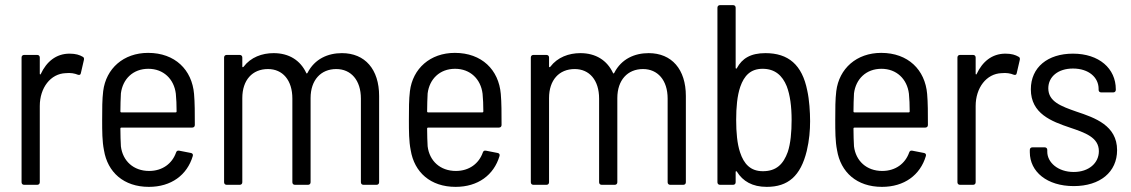

<svg xmlns="http://www.w3.org/2000/svg" viewBox="-20 -720 4407 748"><path d="M251 -511C198 -511 161 -479 139 -432C138 -429 135 -429 135 -433V-496C135 -502 131 -506 125 -506H74C68 -506 64 -502 64 -496V-10C64 -4 68 0 74 0H125C131 0 135 -4 135 -10V-307C135 -378 177 -433 236 -435C255 -437 271 -434 283 -429C289 -427 294 -428 295 -435L307 -487C308 -492 307 -497 302 -499C290 -506 275 -511 251 -511Z M561 -54C500 -54 458 -93 451 -150C450 -169 449 -193 449 -219C449 -222 451 -223 453 -223H729C735 -223 739 -227 739 -233C739 -278 739 -321 736 -354C728 -448 662 -514 557 -514C461 -514 393 -453 382 -365C378 -333 378 -295 378 -253C378 -209 378 -170 385 -135C399 -49 462 8 560 8C647 8 709 -38 731 -112C733 -118 730 -123 724 -124L678 -133C672 -134 668 -132 666 -126C651 -83 613 -54 561 -54ZM558 -452C617 -452 658 -412 665 -355C667 -335 668 -311 668 -286C668 -283 666 -282 664 -282H453C451 -282 449 -283 449 -286C449 -311 450 -335 451 -356C458 -412 498 -452 558 -452Z M1312 -513C1258 -513 1206 -491 1178 -436C1176 -433 1174 -433 1173 -436C1150 -485 1106 -513 1046 -513C1001 -513 957 -497 929 -460C926 -457 924 -458 924 -461V-496C924 -502 920 -506 914 -506H863C857 -506 853 -502 853 -496V-10C853 -4 857 0 863 0H914C920 0 924 -4 924 -10V-338C924 -408 963 -451 1024 -451C1081 -451 1119 -408 1119 -336V-10C1119 -4 1123 0 1129 0H1180C1186 0 1190 -4 1190 -10V-338C1190 -408 1230 -451 1290 -451C1347 -451 1386 -408 1386 -336V-10C1386 -4 1390 0 1396 0H1447C1453 0 1457 -4 1457 -10V-346C1457 -450 1402 -513 1312 -513Z M1756 -54C1695 -54 1653 -93 1646 -150C1645 -169 1644 -193 1644 -219C1644 -222 1646 -223 1648 -223H1924C1930 -223 1934 -227 1934 -233C1934 -278 1934 -321 1931 -354C1923 -448 1857 -514 1752 -514C1656 -514 1588 -453 1577 -365C1573 -333 1573 -295 1573 -253C1573 -209 1573 -170 1580 -135C1594 -49 1657 8 1755 8C1842 8 1904 -38 1926 -112C1928 -118 1925 -123 1919 -124L1873 -133C1867 -134 1863 -132 1861 -126C1846 -83 1808 -54 1756 -54ZM1753 -452C1812 -452 1853 -412 1860 -355C1862 -335 1863 -311 1863 -286C1863 -283 1861 -282 1859 -282H1648C1646 -282 1644 -283 1644 -286C1644 -311 1645 -335 1646 -356C1653 -412 1693 -452 1753 -452Z M2507 -513C2453 -513 2401 -491 2373 -436C2371 -433 2369 -433 2368 -436C2345 -485 2301 -513 2241 -513C2196 -513 2152 -497 2124 -460C2121 -457 2119 -458 2119 -461V-496C2119 -502 2115 -506 2109 -506H2058C2052 -506 2048 -502 2048 -496V-10C2048 -4 2052 0 2058 0H2109C2115 0 2119 -4 2119 -10V-338C2119 -408 2158 -451 2219 -451C2276 -451 2314 -408 2314 -336V-10C2314 -4 2318 0 2324 0H2375C2381 0 2385 -4 2385 -10V-338C2385 -408 2425 -451 2485 -451C2542 -451 2581 -408 2581 -336V-10C2581 -4 2585 0 2591 0H2642C2648 0 2652 -4 2652 -10V-346C2652 -450 2597 -513 2507 -513Z M3125 -367C3105 -468 3051 -513 2962 -513C2904 -513 2871 -492 2851 -455C2849 -451 2846 -452 2846 -456V-690C2846 -696 2842 -700 2836 -700H2785C2779 -700 2775 -696 2775 -690V-10C2775 -4 2779 0 2785 0H2836C2842 0 2846 -4 2846 -10V-50C2846 -54 2849 -54 2851 -51C2874 -14 2911 8 2967 8C3050 8 3099 -34 3123 -132C3133 -174 3136 -213 3136 -248C3136 -283 3133 -331 3125 -367ZM3049 -128C3032 -81 3005 -53 2952 -53C2904 -53 2878 -81 2863 -127C2852 -160 2848 -204 2848 -253C2848 -302 2852 -347 2864 -382C2879 -425 2904 -452 2951 -452C2999 -452 3028 -426 3045 -384C3058 -350 3064 -305 3064 -253C3064 -205 3060 -161 3049 -128Z M3417 -54C3356 -54 3314 -93 3307 -150C3306 -169 3305 -193 3305 -219C3305 -222 3307 -223 3309 -223H3585C3591 -223 3595 -227 3595 -233C3595 -278 3595 -321 3592 -354C3584 -448 3518 -514 3413 -514C3317 -514 3249 -453 3238 -365C3234 -333 3234 -295 3234 -253C3234 -209 3234 -170 3241 -135C3255 -49 3318 8 3416 8C3503 8 3565 -38 3587 -112C3589 -118 3586 -123 3580 -124L3534 -133C3528 -134 3524 -132 3522 -126C3507 -83 3469 -54 3417 -54ZM3414 -452C3473 -452 3514 -412 3521 -355C3523 -335 3524 -311 3524 -286C3524 -283 3522 -282 3520 -282H3309C3307 -282 3305 -283 3305 -286C3305 -311 3306 -335 3307 -356C3314 -412 3354 -452 3414 -452Z M3897 -511C3844 -511 3807 -479 3785 -432C3784 -429 3781 -429 3781 -433V-496C3781 -502 3777 -506 3771 -506H3720C3714 -506 3710 -502 3710 -496V-10C3710 -4 3714 0 3720 0H3771C3777 0 3781 -4 3781 -10V-307C3781 -378 3823 -433 3882 -435C3901 -437 3917 -434 3929 -429C3935 -427 3940 -428 3941 -435L3953 -487C3954 -492 3953 -497 3948 -499C3936 -506 3921 -511 3897 -511Z M4163 5C4266 5 4332 -50 4332 -135C4332 -231 4246 -261 4174 -285C4114 -306 4064 -324 4064 -376C4064 -421 4102 -453 4160 -453C4222 -453 4260 -418 4260 -374V-370C4260 -364 4264 -360 4270 -360H4317C4323 -360 4327 -364 4327 -370V-372C4327 -453 4262 -511 4160 -511C4062 -511 3996 -458 3996 -372C3996 -277 4077 -247 4148 -223C4207 -203 4261 -185 4261 -131C4261 -85 4222 -50 4163 -50C4102 -50 4060 -87 4060 -129V-136C4060 -142 4056 -146 4050 -146H4002C3996 -146 3992 -142 3992 -136V-127C3992 -51 4059 5 4163 5Z"/></svg>

Font: Barlow Semi Condensed
Style: Regular
Weight: 400
Width: 4
Designer: Jeremy Tribby
Foundry: Tribby Type
Version: Version 1.422;hotconv 1.0.109;makeotfexe 2.5.65596